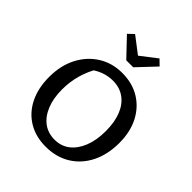

<svg xmlns="http://www.w3.org/2000/svg" viewBox="-243 -1062 1229 1229"><g transform="rotate(45 371.5 -447.5)"><path d="M373 10Q282 10 214.5 -31Q147 -72 110 -146.5Q73 -221 73 -322Q73 -425 113.5 -503.5Q154 -582 225 -626.5Q296 -671 386 -671Q478 -671 546 -629.5Q614 -588 652 -514Q690 -440 690 -341Q690 -236 650.5 -157Q611 -78 539.5 -34Q468 10 373 10ZM382 -62Q440 -62 483 -95Q526 -128 550.5 -189Q575 -250 575 -333Q575 -415 551.5 -473Q528 -531 484 -562.5Q440 -594 378 -594Q337 -594 296 -579Q255 -564 220 -534L261 -582Q188 -462 188 -324Q188 -244 212 -185Q236 -126 279 -94Q322 -62 382 -62ZM347 -746 230 -869 268 -905 379 -820 489 -905 526 -869 410 -746Z"/></g></svg>

Font: Piazzolla Thin SemiBold
Style: Regular
Weight: 600
Version: Version 2.005